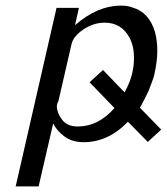

<svg xmlns="http://www.w3.org/2000/svg" viewBox="-20 -500 596 686"><path d="M36 166 182 -472H262L248 -410Q327 -479 410 -480Q437 -480 454 -473Q513 -456 534 -385Q551 -320 532 -237Q530 -225 524 -210L512 -178Q508 -169 502 -157Q496 -145 489.5 -132.5Q483 -120 480 -115L556 -37L508 7L437 -65Q367 8 279 8Q237 8 209.5 -13Q182 -34 170 -59L118 166ZM183 -120Q184 -95 202.5 -71.5Q221 -48 258 -48Q331 -48 389 -114L300 -206L348 -250L425 -170Q451 -216 457 -264Q464 -325 443 -365Q414 -419 354 -419Q314 -419 277.5 -394.5Q241 -370 235 -340L189 -140L185 -131Q183 -123 183 -120Z"/></svg>

Font: Coval
Style: Light Italic
Weight: 300
Foundry: Context Ltd
Version: Version 001.000